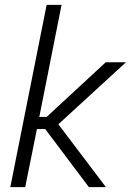

<svg xmlns="http://www.w3.org/2000/svg" viewBox="-20 -772 540 792"><path d="M172.4 -752H233.9L142.1 -289.6H172.4L416 -515.1H499.5L220.7 -259.3L417 0H346.7L166.5 -239.7H132.3L84 0H22.5Z"/></svg>

Font: Reddit Sans Fudge Light Italic
Style: Regular
Weight: 300
Italic angle: -11.25°
Designer: Stephen Hutchings
Version: Version 1.013